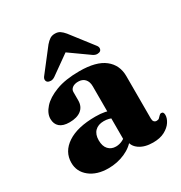

<svg xmlns="http://www.w3.org/2000/svg" viewBox="-171 -841 922 978"><g transform="rotate(-30 290.0 -352.5)"><path d="M337 -66V-76.5L324.5 -78V-389Q324.5 -416 310.5 -431.5Q296.5 -447 271.5 -447Q250 -447 237.2 -437.5Q224.5 -428 224.5 -413.5V-364Q224.5 -328 200 -308.5Q175.5 -289 131 -289Q93 -289 73.8 -305.8Q54.5 -322.5 54.5 -353Q54.5 -385 82.5 -416.5Q110.5 -448 165.8 -469Q221 -490 303.5 -490Q402 -490 450.2 -452Q498.5 -414 498.5 -348.5V-99Q498.5 -87 503.8 -80.5Q509 -74 519 -74Q529 -74 534.2 -79Q539.5 -84 544 -89Q547 -92 550.2 -94.5Q553.5 -97 558 -97Q565.5 -97 568.8 -91.8Q572 -86.5 572 -78Q572 -58.5 558.2 -37.5Q544.5 -16.5 517 -1.8Q489.5 13 448.5 13Q398.5 13 367.8 -8.8Q337 -30.5 337 -66ZM35 -105.5Q35 -171 93.8 -210Q152.5 -249 258.5 -249Q289.5 -249 313.5 -244.2Q337.5 -239.5 354 -231L340 -193.5Q326.5 -200.5 313 -204Q299.5 -207.5 283.5 -207.5Q250.5 -207.5 231.8 -188.8Q213 -170 213 -135.5Q213 -100.5 230 -82.2Q247 -64 274 -64Q294.5 -64 313.5 -73.5Q332.5 -83 344 -98.5L355.5 -64.5Q329.5 -27.5 283.8 -7.2Q238 13 186 13Q118.5 13 76.8 -20.2Q35 -53.5 35 -105.5ZM330 -636H251.5L403.5 -528Q415.5 -520 427.2 -520Q439 -520 446 -525.5Q452 -531 452.2 -540.2Q452.5 -549.5 443 -560.5L345 -687Q332.5 -702 320.5 -710Q308.5 -718 291 -718Q273.5 -718 261.2 -710Q249 -702 236 -687L138 -560.5Q128.5 -549.5 128.8 -540.2Q129 -531 135.5 -525.5Q143 -520 154.5 -520Q166 -520 178 -528Z"/></g></svg>

Font: Fraunces
Style: Bold
Weight: 700
Version: Version 1.000;[b76b70a41]